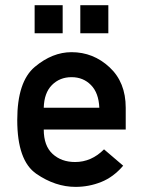

<svg xmlns="http://www.w3.org/2000/svg" viewBox="-20 -713 550 739"><path d="M289.1 -585V-692.9H397V-585ZM113.3 -585V-692.9H221.2V-585ZM463.9 -214.4H148.4Q148.4 -151.9 182.4 -120.6Q216.3 -89.4 269 -89.4Q332 -89.4 380.4 -138.2L454.1 -75.2Q416.5 -31.2 369.4 -12.5Q322.3 6.3 271 6.3Q192.9 6.3 119.6 -44.2Q46.4 -94.7 46.4 -251Q46.4 -398.9 114 -455.6Q181.6 -512.2 255.4 -512.2Q338.9 -512.2 401.4 -454.3Q463.9 -396.5 463.9 -298.3ZM148.4 -298.3H362.3Q359.9 -355.5 330.1 -385.7Q300.3 -416 255.4 -416Q210 -416 179.9 -385.7Q149.9 -355.5 148.4 -298.3Z"/></svg>

Font: Alte DIN 1451 Mittelschrift
Style: Regular
Weight: 400
Designer: Peter Wiegel
Foundry: Peter Wiegel
Version: Version 1.002 September 20, 2019